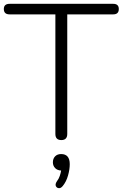

<svg xmlns="http://www.w3.org/2000/svg" viewBox="-23 -725 640 1002"><path d="M297 6Q266 6 266 -26V-650H27Q-3 -650 -3 -678Q-3 -705 27 -705H568Q597 -705 597 -678Q597 -650 568 -650H328V-26Q328 6 297 6ZM305 245Q295 258 284 257Q273 256 268.5 246Q264 236 274 221Q284 208 289 193Q294 178 296 165Q276 164 264.5 152Q253 140 253 122Q253 103 264.5 91Q276 79 296 79Q341 79 341 132Q341 159 332 191Q323 223 305 245Z"/></svg>

Font: Nunito Light
Style: Regular
Weight: 300
Designer: Vernon Adams
Foundry: Vernon Adams
Version: Version 3.601; ttfautohint (v1.8.2.53-6de2)